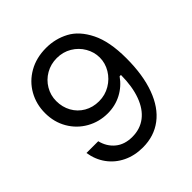

<svg xmlns="http://www.w3.org/2000/svg" viewBox="-196 -856 1004 1004"><g transform="rotate(-45 306.5 -353.5)"><path d="M558.6 -381.8Q558.6 -257.8 526.1 -169.7Q493.7 -81.5 433.3 -35.9Q373 9.8 290 9.8Q229 9.8 180.2 -13.9Q131.3 -37.6 100.3 -80.1Q69.3 -122.6 60.5 -178.7H147.5Q159.7 -128.9 196.3 -98.6Q232.9 -68.4 290 -68.4Q347.7 -68.4 389.4 -100.3Q431.2 -132.3 453.6 -193.4Q476.1 -254.4 476.6 -339.8H466.8Q435.5 -295.4 388.7 -270.8Q341.8 -246.1 286.1 -246.1Q223.1 -246.1 169.9 -276.1Q116.7 -306.2 85.7 -359.4Q54.7 -412.6 54.7 -479.5Q54.7 -544.9 85.2 -599.1Q115.7 -653.3 171.4 -685.1Q227.1 -716.8 299.8 -716.8Q367.7 -716.8 425.8 -685.8Q483.9 -654.8 521.2 -580.1Q558.6 -505.4 558.6 -381.8ZM140.6 -482.4Q140.6 -438 160.6 -401.6Q180.7 -365.2 216.8 -344.2Q252.9 -323.2 298.8 -323.2Q343.8 -323.2 381.3 -345.5Q418.9 -367.7 440.9 -404.5Q462.9 -441.4 462.9 -482.4Q462.9 -522.9 441.9 -559.3Q420.9 -595.7 384 -617.7Q347.2 -639.6 301.8 -639.6Q256.8 -639.6 220 -618.4Q183.1 -597.2 161.9 -561Q140.6 -524.9 140.6 -482.4Z"/></g></svg>

Font: Pretendard
Style: Regular
Weight: 400
Designer: Base glyphs from Inter by Rasmus Andersson; Hangeul glyphs from Noto Sans CJK(Source Han Sans) by Jang Soo-young and Kan
Foundry: Kil Hyung-jin
Version: Version 1.309